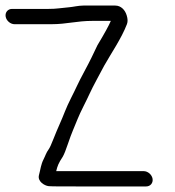

<svg xmlns="http://www.w3.org/2000/svg" viewBox="-84 -682 629 690"><path d="M99.7 -595C158.2 -595 189.3 -607 250.4 -607H314.3C307.5 -590.6 291.3 -561.1 266.2 -519.5C258.5 -503.8 251.5 -489.3 244.9 -475.1C233.4 -450.5 204.9 -400.3 193.1 -374.2C181.7 -349.1 160.1 -309.5 149.4 -281.5C137.3 -249.8 122.3 -219.5 108.1 -182.7C100.6 -163.2 94.5 -150.4 91.4 -146.2C81.1 -131.8 80.1 -124.3 73 -110.4C62.7 -90.5 62 -74.6 56.1 -53.1C49.7 -29.5 76.8 -14.7 90.2 -13.1C97.9 -12.1 130 -12 188.7 -12H441.4C456.4 -12 466.8 -24.5 464.3 -39.5C461.8 -54.5 447.3 -67 432.2 -67H118C122.3 -84.7 125.7 -95.1 141.7 -119.1C146.8 -128 152.7 -143.2 160.4 -165.9C174 -206.5 181.2 -219.8 195.2 -255.1C205 -280 226.8 -320.1 238.2 -345.7C248.8 -369.5 277.5 -421.2 290.4 -445.9C316.6 -492.5 352.1 -543 372.3 -595.5C375.7 -604.5 374.9 -615.1 371.5 -626.1C365.8 -646.1 350.9 -662 330.1 -662H215.4C197.7 -662 178.8 -657.1 165.2 -656C130.8 -652.9 119.4 -650 90.5 -650H-40.7C-55.8 -650 -66.2 -637.5 -63.7 -622.5C-61.2 -607.5 -46.6 -595 -31.6 -595Z"/></svg>

Font: MewTooHand
Style: BdCondLta
Weight: 400
Designer: Mew Too, Robert Jablonski
Version: Version 0.77